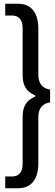

<svg xmlns="http://www.w3.org/2000/svg" viewBox="-20 -760 294 1027"><path d="M8 247V184H44Q101 184 101 114V-134Q101 -179 118 -204.5Q135 -230 168 -243V-250Q134 -264 117.5 -289.5Q101 -315 101 -360V-607Q101 -677 44 -677H8V-740H76Q129 -740 157 -705.5Q185 -671 185 -608V-362Q185 -290 248 -281V-212Q219 -209 202 -189.5Q185 -170 185 -131V115Q185 178 157 212.5Q129 247 76 247Z"/></svg>

Font: Hanken Grotesk Medium
Style: Regular
Weight: 500
Designer: Alfredo Marco Pradil
Foundry: Hanken Design Co.
Version: Version 3.014